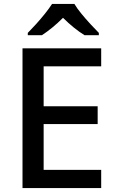

<svg xmlns="http://www.w3.org/2000/svg" viewBox="-20 -961 597 981"><path d="M497 0H95V-714H497V-622H203V-418H479V-327H203V-93H497ZM360 -941Q373 -919 395.5 -891.5Q418 -864 442.5 -837.5Q467 -811 485 -793V-781H412Q386 -797 357.5 -820Q329 -843 302 -870Q275 -843 247.5 -820.5Q220 -798 194 -781H122V-793Q141 -812 164.5 -838Q188 -864 210 -891.5Q232 -919 246 -941Z"/></svg>

Font: Noto Sans Hebrew Medium
Style: Regular
Weight: 500
Designer: Monotype Design Team
Foundry: Monotype Imaging Inc.
Version: Version 2.003